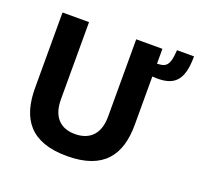

<svg xmlns="http://www.w3.org/2000/svg" viewBox="-131 -917 1151 1082"><g transform="rotate(20 444.5 -376.5)"><path d="M673 -742H516V-279C516 -168 456 -122 373 -122C291 -122 233 -169 233 -279V-742H74V-290C74 -105 154 10 373 10C592 10 673 -104 673 -286V-576C740 -571 783 -581 811 -608C842 -637 855 -689 855 -763H753C750 -708 741 -680 725 -667C713 -656 696 -654 673 -653Z"/></g></svg>

Font: Cheyenne Sans
Style: Bold
Weight: 700
Designer: The Public Sans project authors (U.S. Web Design System), Libre Franklin designed by Pablo Impallari and Rodrigo Fuenzal
Foundry: The Cheyenne Sans Project Authors
Version: Version 2.007